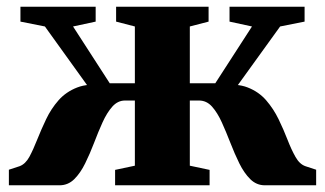

<svg xmlns="http://www.w3.org/2000/svg" viewBox="-20 -553 970 573"><path d="M6.5 0V-46.5L38.5 -57Q56 -63.5 67.8 -85.2Q79.5 -107 91.2 -136.8Q103 -166.5 117.8 -197.5Q132.5 -228.5 154.8 -253.8Q177 -279 210.5 -292Q244 -305 293 -298L280.5 -242.5L114 -474L41 -488.5V-533H265.5V-488.5L198 -474L307.5 -304.5H382.5V-474L326.5 -488.5V-533H602.5V-488.5L546.5 -474V-304.5H622.5L732 -474L665 -488.5V-533H889V-488.5L816 -474L649 -242.5L636.5 -298Q686 -305 719.2 -292Q752.5 -279 774.5 -253.5Q796.5 -228 811.5 -197Q826.5 -166 838 -136.2Q849.5 -106.5 861.8 -84.8Q874 -63 891.5 -57L923.5 -46.5V0H770.5Q745.5 0 727 -18.2Q708.5 -36.5 694.2 -65.5Q680 -94.5 667.5 -126.8Q655 -159 642 -187.8Q629 -216.5 612.8 -234.8Q596.5 -253 574 -253H546.5V-58.5L605.5 -46V0H323.5V-46L382.5 -58.5V-253H353Q331.5 -253 315.2 -234.8Q299 -216.5 286 -187.8Q273 -159 260.8 -126.8Q248.5 -94.5 234.2 -65.5Q220 -36.5 201.5 -18.2Q183 0 157.5 0Z"/></svg>

Font: Merriweather 72pt Black
Style: Regular
Weight: 900
Version: Version 2.100